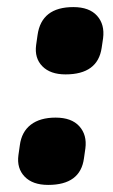

<svg xmlns="http://www.w3.org/2000/svg" viewBox="-20 -511 320 542"><path d="M116 11Q72 11 49.5 -12.5Q27 -36 32 -73L36 -101Q41 -139 67 -159Q93 -179 137 -179Q182 -179 204 -154.5Q226 -130 221 -92L217 -64Q207 11 116 11ZM165 -301Q122 -301 99.5 -324Q77 -347 82 -384L86 -412Q97 -491 187 -491Q232 -491 254 -466.5Q276 -442 271 -403L267 -376Q256 -301 165 -301Z"/></svg>

Font: Sofia Sans Semi Condensed Black
Style: Italic
Weight: 900
Italic angle: -9°
Version: Version 4.100